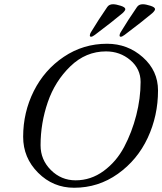

<svg xmlns="http://www.w3.org/2000/svg" viewBox="-20 -870 764 904"><path d="M543 -703Q543 -710 548 -718Q583 -776 625 -837Q634 -850 652 -850Q666 -850 688 -843Q710 -836 710 -827Q710 -820 697 -808Q652 -770 567 -706Q555 -697 549 -697Q543 -697 543 -703ZM403 -703Q403 -710 408 -718Q443 -776 485 -837Q494 -850 512 -850Q526 -850 548 -843Q570 -836 570 -827Q570 -820 557 -808Q512 -770 427 -706Q415 -697 409 -697Q403 -697 403 -703ZM484 -664Q581 -664 652.5 -600.5Q724 -537 724 -444Q724 -325 675.5 -221Q627 -117 535 -51.5Q443 14 329 14Q230 14 159.5 -56.5Q89 -127 89 -226Q89 -341 139 -441Q189 -541 280.5 -602.5Q372 -664 484 -664ZM479 -628Q384 -628 311.5 -558Q239 -488 205 -389Q171 -290 171 -186Q171 -118 219.5 -69.5Q268 -21 336 -21Q408 -21 468 -65Q528 -109 564.5 -178Q601 -247 621.5 -327Q642 -407 642 -484Q642 -546 593.5 -587Q545 -628 479 -628Z"/></svg>

Font: EB Garamond 12
Style: Italic
Weight: 400
Italic angle: -17°
Version: Version 0.016; ttfautohint (v1.8.4)